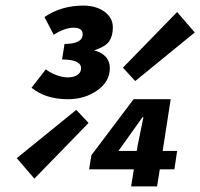

<svg xmlns="http://www.w3.org/2000/svg" viewBox="-20 -667 717 687"><path d="M223.1 -312Q143.1 -312 92.8 -353L144 -418.9Q159.2 -406.7 181.2 -398.4Q203.1 -390.1 223.1 -390.1Q243.2 -390.1 256.6 -398.7Q270 -407.2 270 -422.9Q270 -454.1 202.1 -454.1L210.9 -509.8Q275.9 -509.8 275.9 -544.9Q275.9 -567.9 242.2 -567.9Q213.4 -567.9 171.9 -543L139.2 -606Q199.2 -647 277.8 -647Q323.7 -647 353.8 -625.2Q383.8 -603.5 383.8 -568.8Q383.8 -539.1 371.1 -519.8Q358.4 -500.5 316.9 -486.8Q373 -471.2 373 -422.9Q373 -375.5 328.4 -343.8Q283.7 -312 223.1 -312ZM463.9 -377 419.9 -424.8 613.8 -624 676.8 -550.8ZM449.2 0 459 -61H298.8L307.1 -111.8L458 -312H590.8L562 -127H613.8L604 -61H551.8L542 0ZM103 -27.8 40 -101.1 252.9 -273.9 296.9 -227.1ZM403.8 -127H469.2L473.1 -148.9L493.2 -248H490.2Z"/></svg>

Font: Office Code Pro Bold Italic
Style: Regular
Weight: 700
Italic angle: -9°
Designer: Nathan Rutzky & Paul D. Hunt
Foundry: Adobe Systems Incorporated
Version: Version 1.004;PS 001.004;hotconv 1.0.70;makeotf.lib2.5.58329